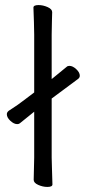

<svg xmlns="http://www.w3.org/2000/svg" viewBox="-20 -727 344 758"><path d="M58 -240Q54 -237 48 -237Q35 -237 21 -250Q7 -263 7 -276Q7 -284 15 -290Q53 -314 82 -337L115 -362V-590L114 -639L112 -697Q112 -707 132 -707Q150 -707 168 -699Q186 -691 186 -679Q186 -658 185 -643L184 -590V-415L188 -418Q202 -429 243 -463Q247 -467 254 -467Q267 -467 281 -454Q295 -441 295 -428Q295 -421 289 -416L184 -338V-105L185 -67L187 1Q187 11 167 11Q149 11 131 3Q113 -5 113 -17L115 -105V-286Q109 -281 58 -240Z"/></svg>

Font: Iansui 0.93
Style: Regular
Weight: 400
Designer: But Ko / Fontworks Inc.
Foundry: zi-hi.com / Fontworks Inc.
Version: Version 0.931